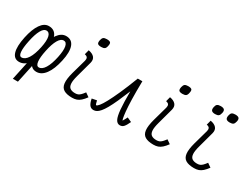

<svg xmlns="http://www.w3.org/2000/svg" viewBox="-86 -1565 3172 2454"><g transform="rotate(30 1500.0 -337.5)"><path d="M158 182 282 -400H357L233 182ZM373 -44Q294 -44 268 -123Q242 -202 273 -349Q302 -485 355 -558.5Q408 -632 478 -632Q563 -632 592 -555Q621 -478 590 -337Q560 -197 503.5 -120.5Q447 -44 373 -44ZM117 -44Q41 -44 17 -123Q-7 -202 24 -349Q53 -485 104 -558.5Q155 -632 222 -632Q310 -632 341 -555Q372 -478 341 -337Q311 -197 252.5 -120.5Q194 -44 117 -44ZM116 -109Q167 -109 207 -171.5Q247 -234 271 -349Q293 -454 280.5 -510.5Q268 -567 222 -567Q184 -567 151 -507.5Q118 -448 95 -337Q72 -228 77.5 -168.5Q83 -109 116 -109ZM372 -109Q419 -109 457.5 -171.5Q496 -234 520 -349Q542 -454 531 -510.5Q520 -567 478 -567Q436 -567 401.5 -507.5Q367 -448 344 -337Q321 -228 328.5 -168.5Q336 -109 372 -109Z M933 14Q854 14 810.5 -12Q767 -38 760 -98.5Q753 -159 781 -262L842 -480Q849 -508 840 -525.5Q831 -543 798 -549L816 -618Q875 -608 902.5 -576.5Q930 -545 917 -493L854 -262Q832 -183 835 -138Q838 -93 864 -74Q890 -55 938 -55Q962 -55 980 -62Q998 -69 1016 -87Q1034 -105 1057 -136L1114 -96Q1084 -55 1056.5 -30.5Q1029 -6 1000 4Q971 14 933 14ZM932 -734Q892 -734 879.5 -748.5Q867 -763 875 -801Q882 -833 897.5 -845Q913 -857 947 -857Q988 -857 1000.5 -843Q1013 -829 1004 -791Q998 -758 982 -746Q966 -734 932 -734Z M1677 -124 1743 -94Q1717 -36 1694.5 -11Q1672 14 1638 14Q1599 14 1577 -27.5Q1555 -69 1546.5 -166Q1538 -263 1539 -429Q1496 -324 1461.5 -248Q1427 -172 1398 -121Q1369 -70 1344 -40.5Q1319 -11 1296 1.5Q1273 14 1249 14Q1211 14 1189.5 -15Q1168 -44 1157 -103L1228 -117Q1234 -90 1238 -77Q1242 -64 1244.5 -60.5Q1247 -57 1249 -57Q1263 -57 1288 -87Q1313 -117 1349 -183.5Q1385 -250 1433 -357Q1481 -464 1540 -618H1608Q1605 -459 1608 -351Q1611 -243 1617.5 -178Q1624 -113 1630.5 -85Q1637 -57 1638 -57Q1641 -57 1646.5 -66.5Q1652 -76 1660.5 -91Q1669 -106 1677 -124Z M2133 14Q2054 14 2010.5 -12Q1967 -38 1960 -98.5Q1953 -159 1981 -262L2042 -480Q2049 -508 2040 -525.5Q2031 -543 1998 -549L2016 -618Q2075 -608 2102.5 -576.5Q2130 -545 2117 -493L2054 -262Q2032 -183 2035 -138Q2038 -93 2064 -74Q2090 -55 2138 -55Q2162 -55 2180 -62Q2198 -69 2216 -87Q2234 -105 2257 -136L2314 -96Q2284 -55 2256.5 -30.5Q2229 -6 2200 4Q2171 14 2133 14ZM2132 -734Q2092 -734 2079.5 -748.5Q2067 -763 2075 -801Q2082 -833 2097.5 -845Q2113 -857 2147 -857Q2188 -857 2200.5 -843Q2213 -829 2204 -791Q2198 -758 2182 -746Q2166 -734 2132 -734Z M2733 14Q2654 14 2610.5 -12Q2567 -38 2560 -98.5Q2553 -159 2581 -262L2642 -480Q2649 -508 2640 -525.5Q2631 -543 2598 -549L2616 -618Q2675 -608 2702.5 -576.5Q2730 -545 2717 -493L2654 -262Q2632 -183 2635 -138Q2638 -93 2664 -74Q2690 -55 2738 -55Q2762 -55 2780 -62Q2798 -69 2816 -87Q2834 -105 2857 -136L2914 -96Q2884 -55 2856.5 -30.5Q2829 -6 2800 4Q2771 14 2733 14ZM2838 -719Q2799 -719 2785 -735.5Q2771 -752 2779 -789Q2785 -820 2801 -832Q2817 -844 2851 -844Q2891 -844 2905 -828Q2919 -812 2911 -777Q2904 -744 2888 -731.5Q2872 -719 2838 -719ZM2622 -719Q2583 -719 2569 -735.5Q2555 -752 2563 -789Q2569 -820 2585 -832Q2601 -844 2635 -844Q2675 -844 2689 -828Q2703 -812 2695 -777Q2688 -744 2672 -731.5Q2656 -719 2622 -719Z"/></g></svg>

Font: Victor Mono
Style: Italic
Weight: 400
Italic angle: -12°
Monospace: yes
Designer: Rune Bjørnerås
Version: Version 1.561;gftools[0.9.30]